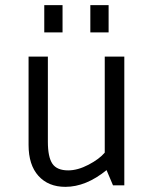

<svg xmlns="http://www.w3.org/2000/svg" viewBox="-20 -720 594 746"><path d="M387 -500V-127Q366 -102 324 -80Q282 -58 245 -58Q201 -58 183.5 -84Q166 -110 166 -169V-500H91V-157Q91 -79 129.5 -36.5Q168 6 234 6Q314 6 394 -59L419 0H463V-500ZM152 -594V-700H223V-594ZM331 -594V-700H402V-594Z"/></svg>

Font: Gudea
Style: Regular
Weight: 400
Designer: Agustina Mingote
Foundry: Agustina Mingote
Version: Version 1.002